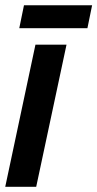

<svg xmlns="http://www.w3.org/2000/svg" viewBox="-26 -716 373 736"><path d="M-5.9 0 109.9 -544.9H229L112.8 0ZM47.9 -607.9 65.9 -695.8H327.1L309.1 -607.9Z"/></svg>

Font: Open Sans Condensed
Style: Bold Italic
Weight: 700
Width: 3
Italic angle: -12°
Designer: Monotype Design Team
Foundry: Monotype Imaging Inc.
Version: Version 3.003; ttfautohint (v1.8.4)